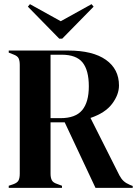

<svg xmlns="http://www.w3.org/2000/svg" viewBox="-20 -903 668 923"><path d="M22 0V-10L43 -17Q63 -24 69 -35.5Q75 -47 75 -68V-591Q75 -611 69.5 -622.5Q64 -634 45 -641L22 -650V-660H308Q426 -660 489 -615.5Q552 -571 552 -492Q552 -448 519 -404Q486 -360 415 -336L554 -60Q563 -43 574.5 -32.5Q586 -22 605 -14L618 -9V0H439L291 -315H223V-68Q223 -49 229 -37Q235 -25 254 -19L278 -10V0ZM223 -335H271Q343 -335 375 -373.5Q407 -412 407 -488Q407 -565 377 -602.5Q347 -640 276 -640H223ZM265 -717 114 -871 124 -883 272 -801 420 -883 430 -871 279 -717Z"/></svg>

Font: DM Serif Display
Style: Regular
Weight: 400
Designer: Colophon Foundry, Frank Grießhammer
Foundry: Colophon Foundry
Version: Version 5.200; ttfautohint (v1.8.3)